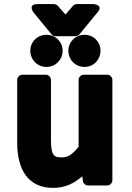

<svg xmlns="http://www.w3.org/2000/svg" viewBox="-20 -881 643 938"><path d="M64 -183C64 -53 117 37 240 37C297 37 343 15 382 -20L385 3C386 14 397 25 410 25H504C515 25 529 15 529 0V-491C529 -502 519 -516 504 -516H389C378 -516 364 -506 364 -491V-164C331 -124 312 -112 280 -112C244 -112 229 -121 229 -198V-491C229 -502 219 -516 204 -516H89C78 -516 64 -506 64 -491ZM232 -713C237 -707 244 -704 251 -704H349C356 -704 363 -707 368 -713L456 -820C488 -858 437 -861 437 -861H356C349 -861 342 -858 337 -853L300 -810L262 -853C258 -858 250 -861 243 -861H163C113 -861 144 -820 144 -820ZM207 -554C252 -554 286 -590 286 -633C286 -677 251 -711 207 -711C163 -711 128 -677 128 -633C128 -590 162 -554 207 -554ZM393 -554C438 -554 471 -590 471 -633C471 -676 438 -711 393 -711C348 -711 314 -676 314 -633C314 -590 347 -554 393 -554Z"/></svg>

Font: Falling Sky
Style: Blk
Weight: 900
Designer: Paul D. Hunt
Foundry: Adobe Systems Incorporated
Version: Version 1.02